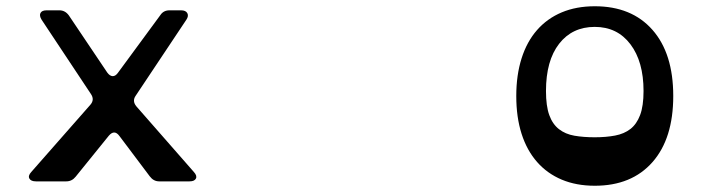

<svg xmlns="http://www.w3.org/2000/svg" viewBox="-20 -580 2246 614"><path d="M559 -547Q574 -547 579 -538Q584 -529 576 -517L414 -274Q402 -257 416 -240L600 -30Q611 -18 606.5 -9Q602 0 586 0H489Q471 0 459 -16L362 -145Q346 -167 328 -146L222 -15Q210 0 192 0H95Q79 0 74 -9Q69 -18 80 -30L269 -245Q283 -261 271 -279L113 -517Q105 -530 109.5 -538.5Q114 -547 129 -547H170Q188 -547 200 -531L323 -348Q331 -337 340 -336.5Q349 -336 357 -347L493 -532Q503 -547 522 -547Z M1882 -494Q1810 -494 1768 -440Q1726 -386 1726 -289Q1726 -241 1736.5 -212Q1747 -183 1767.5 -167Q1788 -151 1817 -146Q1846 -141 1882 -141Q1918 -141 1947 -146.5Q1976 -152 1996 -167.5Q2016 -183 2027 -212Q2038 -241 2038 -289Q2038 -383 1996 -438.5Q1954 -494 1882 -494ZM1882 -560Q2000 -560 2066.5 -484.5Q2133 -409 2133 -273Q2133 -137 2066.5 -61.5Q2000 14 1882 14Q1823 14 1776.5 -5.5Q1730 -25 1697.5 -62Q1665 -99 1648 -152Q1631 -205 1631 -273Q1631 -340 1648 -393.5Q1665 -447 1697.5 -484Q1730 -521 1776.5 -540.5Q1823 -560 1882 -560Z"/></svg>

Font: OpenDyslexic 3
Style: Regular
Weight: 400
Designer: Abelardo Gonzalez
Version: Version 1.000;PS 001.001;hotconv 1.0.56